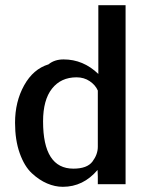

<svg xmlns="http://www.w3.org/2000/svg" viewBox="-20 -710 579 740"><path d="M38 -237Q38 -318 73 -381Q108 -444 167 -462Q190 -481 225 -481Q301 -481 359 -425V-690H464V0H357V-30Q357 -34 356.5 -42.5Q356 -51 356 -55Q301 10 222 10Q192 10 161.5 -3Q131 -16 102.5 -42.5Q74 -69 56 -119.5Q38 -170 38 -237ZM146 -242Q146 -60 263 -60Q316 -60 336.5 -87.5Q357 -115 357 -144V-361Q348 -382 326 -397Q304 -412 275 -412Q215 -412 180.5 -368.5Q146 -325 146 -242Z"/></svg>

Font: Coval
Style: Medium
Weight: 500
Foundry: Context Ltd
Version: Version 001.000